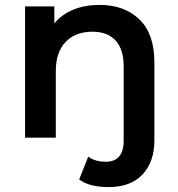

<svg xmlns="http://www.w3.org/2000/svg" viewBox="-20 -560 725 781"><path d="M608 -306V10Q608 99 559.5 150Q511 201 422 201Q343 201 302 170L339 77Q366 98 411 98Q446 98 464.5 76.5Q483 55 483 13V-290Q483 -360 450 -395.5Q417 -431 356 -431Q287 -431 247 -389.5Q207 -348 207 -270V0H82V-534H201V-465Q232 -502 279 -521Q326 -540 385 -540Q486 -540 547 -481Q608 -422 608 -306Z"/></svg>

Font: APTA Sans SemiBold
Style: Bold
Weight: 600
Version: Version 7.200